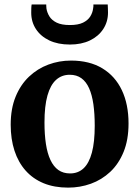

<svg xmlns="http://www.w3.org/2000/svg" viewBox="-20 -847 637 878"><path d="M28.9 -276.6Q28.9 -349.9 51.4 -404.8Q73.9 -459.8 112.7 -496.5Q151.5 -533.2 201 -551.6Q250.4 -570 304.6 -570Q389.3 -570 448 -534.5Q506.7 -499 537.2 -434.6Q567.8 -370.1 567.8 -282.4Q567.8 -207.8 545.3 -152.6Q522.8 -97.4 484 -61Q445.1 -24.7 395.5 -6.8Q345.9 11 291.7 11Q228.4 11 179.4 -9.1Q130.5 -29.3 97.1 -67Q63.6 -104.7 46.2 -157.9Q28.9 -211 28.9 -276.6ZM300.4 -53.9Q337.3 -53.9 362.2 -77.3Q387.2 -100.7 400.2 -149.1Q413.2 -197.5 413.2 -272Q413.2 -326.6 407.1 -369.9Q400.9 -413.1 387.5 -443.3Q374 -473.5 352.2 -489.3Q330.3 -505.1 298.8 -505.1Q262.1 -505.1 236.3 -481.7Q210.5 -458.3 197 -410.2Q183.4 -362 183.4 -287Q183.4 -231.9 190 -188.6Q196.6 -145.4 210.7 -115.4Q224.7 -85.4 246.8 -69.6Q269 -53.9 300.4 -53.9ZM299.6 -643.3Q245.2 -643.3 205.5 -662.1Q165.8 -681 144.3 -714.1Q122.8 -747.1 122.8 -788.8Q122.8 -797.9 123.1 -809.1Q123.4 -820.3 124.8 -826.7H191.4Q191.4 -822.8 191.7 -818Q191.9 -813.3 192.4 -807.9Q195.4 -789.3 206 -771.9Q216.7 -754.6 239.1 -743.5Q261.6 -732.5 299.6 -732.5Q337.3 -732.5 359.8 -743.5Q382.2 -754.6 392.8 -771.7Q403.4 -788.9 405.7 -807.5Q406.7 -812.9 407.1 -817.8Q407.4 -822.8 407.1 -826.7H472.6Q472.9 -820.3 473.4 -809.2Q473.9 -798.2 473.9 -789.6Q473.9 -747.5 452.2 -714.3Q430.5 -681 391.4 -662.1Q352.2 -643.3 299.6 -643.3Z"/></svg>

Font: Merriweather Light
Style: Regular
Weight: 300
Designer: Eben Sorkin
Foundry: Eben Sorkin
Version: Version 2.100